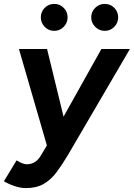

<svg xmlns="http://www.w3.org/2000/svg" viewBox="-51 -751 685 983"><path d="M81 212Q54 212 23 201.5Q-8 191 -31 177L34 70Q65 90 87 90Q109 90 127.5 78.5Q146 67 159 44L241 -94L468 -500H614L296 44Q266 94 237.5 132Q209 170 172 191Q135 212 81 212ZM191 0 46 -500H190L289 -94L317 0ZM226 -593Q198 -593 178 -613.5Q158 -634 158 -662Q158 -691 178 -711Q198 -731 226 -731Q255 -731 275 -711Q295 -691 295 -662Q295 -634 275 -613.5Q255 -593 226 -593ZM485 -593Q457 -593 436.5 -613.5Q416 -634 416 -662Q416 -691 436.5 -711Q457 -731 485 -731Q514 -731 534 -711Q554 -691 554 -662Q554 -634 534 -613.5Q514 -593 485 -593Z"/></svg>

Font: Figtree Light
Style: Bold Italic
Weight: 700
Italic angle: -9.5°
Version: Version 2.000